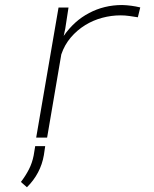

<svg xmlns="http://www.w3.org/2000/svg" viewBox="-20 -559 627 780"><path d="M476.1 -538.6Q439.5 -538.6 405.5 -530.3Q371.6 -522 341.8 -505.9Q311.5 -490.2 285.6 -466.8Q259.8 -443.4 238.8 -413.1L245.1 -442.4L258.3 -528.3H217.8L127 0H171.4L229 -337.9Q242.2 -377 267.6 -406.7Q293 -436.5 326.2 -457Q357.9 -476.6 395 -486.6Q432.1 -496.6 469.7 -496.6Q487.8 -496.6 505.1 -494.1Q522.5 -491.7 540 -488.8L549.8 -528.8Q531.7 -533.2 513.4 -535.6Q495.1 -538.1 476.1 -538.6ZM158.2 71.3 163.6 34.7H123L116.7 72.8Q110.8 103 97.4 129.2Q84 155.3 64.9 180.2L89.4 201.7Q117.2 174.3 134.5 141.4Q151.9 108.4 158.2 71.3Z"/></svg>

Font: Roboto Mono ExtraLight
Style: Italic
Weight: 250
Italic angle: -10°
Monospace: yes
Designer: Google
Version: Version 3.000